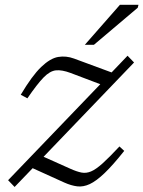

<svg xmlns="http://www.w3.org/2000/svg" viewBox="-20 -750 584 782"><path d="M13 -16 388.5 -407 267 -453Q232 -466 207.8 -463.5Q183.5 -461 157.8 -434.8Q132 -408.5 91.5 -349.5L64.5 -364Q110.5 -441.5 147.5 -477Q184.5 -512.5 216.8 -518Q249 -523.5 281.5 -511.5L434.5 -455L499.5 -523L526 -495.5L157.5 -111.5L267 -62.5Q292.5 -51 311.8 -47.2Q331 -43.5 350.8 -51.8Q370.5 -60 397.8 -84.5Q425 -109 466.5 -153.5L486 -135.5Q439.5 -77 405.8 -44.8Q372 -12.5 345.5 -0.2Q319 12 294.5 9Q270 6 242 -6.5L113 -65L39.5 11.5ZM325.5 -567.5 468.5 -730.5H544L541 -718.5L362.5 -567.5Z"/></svg>

Font: Newsreader 6pt Light
Style: Italic
Weight: 300
Italic angle: -17°
Designer: Hugues Gentile
Foundry: Production Type
Version: Version 1.003; ttfautohint (v1.8.3)